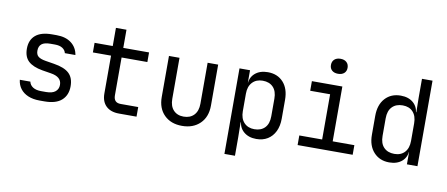

<svg xmlns="http://www.w3.org/2000/svg" viewBox="-79 -1105 3758 1614"><g transform="rotate(10 1800.0 -298.5)"><path d="M283 8Q227 8 185.5 -9.5Q144 -27 119.5 -59Q95 -91 90 -135H180Q186 -106 212.5 -89Q239 -72 283 -72H325Q378 -72 404 -93.5Q430 -115 430 -151Q430 -186 406.5 -206.5Q383 -227 337 -234L263 -246Q182 -260 142.5 -296.5Q103 -333 103 -403Q103 -477 150 -517.5Q197 -558 291 -558H329Q408 -558 456 -521Q504 -484 514 -421H424Q418 -447 394 -462.5Q370 -478 329 -478H291Q240 -478 216.5 -459Q193 -440 193 -402Q193 -368 213 -352Q233 -336 276 -329L350 -317Q439 -303 479.5 -265Q520 -227 520 -155Q520 -79 471.5 -35.5Q423 8 325 8Z M960 0Q889 0 849.5 -38Q810 -76 810 -145V-468H655V-550H810V-705H900V-550H1120V-468H900V-145Q900 -82 960 -82H1110V0Z M1499 10Q1404 10 1347 -46.5Q1290 -103 1290 -200V-550H1380V-200Q1380 -138 1412 -103.5Q1444 -69 1499 -69Q1555 -69 1587.5 -103.5Q1620 -138 1620 -200V-550H1710V-200Q1710 -103 1652 -46.5Q1594 10 1499 10Z M1892 180V-550H1982V-445H2000L1982 -424Q1982 -487 2023.5 -523.5Q2065 -560 2133 -560Q2216 -560 2265.5 -505.5Q2315 -451 2315 -356V-195Q2315 -132 2292.5 -86Q2270 -40 2229.5 -15Q2189 10 2133 10Q2066 10 2024 -27Q1982 -64 1982 -126L2000 -105H1980L1982 20V180ZM2103 -68Q2160 -68 2192.5 -102Q2225 -136 2225 -200V-350Q2225 -414 2192.5 -448Q2160 -482 2103 -482Q2048 -482 2015 -447Q1982 -412 1982 -350V-200Q1982 -138 2015 -103Q2048 -68 2103 -68Z M2485 0V-82H2680V-468H2510V-550H2770V-82H2955V0ZM2715 -649Q2682 -649 2663 -666Q2644 -683 2644 -712Q2644 -742 2663 -759.5Q2682 -777 2715 -777Q2748 -777 2767 -759.5Q2786 -742 2786 -712Q2786 -683 2767 -666Q2748 -649 2715 -649Z M3268 10Q3186 10 3135.5 -45Q3085 -100 3085 -194V-355Q3085 -450 3135 -505Q3185 -560 3268 -560Q3336 -560 3377 -523Q3418 -486 3418 -424L3400 -445H3420L3418 -570V-730H3508V0H3418V-105H3400L3418 -126Q3418 -63 3377 -26.5Q3336 10 3268 10ZM3298 -68Q3354 -68 3386 -103Q3418 -138 3418 -200V-350Q3418 -412 3386 -447Q3354 -482 3298 -482Q3241 -482 3208 -448Q3175 -414 3175 -350V-200Q3175 -136 3208 -102Q3241 -68 3298 -68Z"/></g></svg>

Font: JetBrains Mono Zero
Style: Regular-Zero
Weight: 400
Designer: Philipp Nurullin, Konstantin Bulenkov
Foundry: JetBrains
Version: Version 2.211